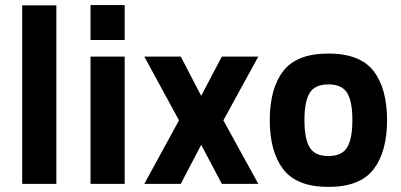

<svg xmlns="http://www.w3.org/2000/svg" viewBox="-20 -721 1573 753"><path d="M67 0V-700H201V0Z M335 0V-499H469V0ZM335 -564V-701H469V-564Z M546 -499H689L769 -345L850 -499H993L856 -249L993 0H850L769 -153L689 0H546L682 -249Z M1091 -442.5Q1144 -511 1268 -511Q1392 -511 1445 -442.5Q1498 -374 1498 -250Q1498 -126 1445 -57Q1392 12 1268 12Q1144 12 1091 -57Q1038 -126 1038 -250Q1038 -374 1091 -442.5ZM1194.5 -143Q1215 -109 1268 -109Q1321 -109 1341.5 -143Q1362 -177 1362 -250Q1362 -323 1341.5 -356.5Q1321 -390 1268 -390Q1215 -390 1194.5 -356.5Q1174 -323 1174 -250Q1174 -177 1194.5 -143Z"/></svg>

Font: TitilliumText22L Xb
Style: Bold
Weight: 400
Designer: Campivisivi
Foundry: Campivisivi
Version: 1.000